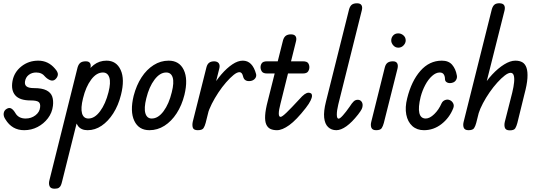

<svg xmlns="http://www.w3.org/2000/svg" viewBox="-20 -792 3275 1168"><path d="M127 0Q53 0 13 -66Q0 -85 2.5 -103Q5 -121 21 -130Q36 -139 48.5 -132Q61 -125 73 -105Q92 -71 136 -71Q170 -71 195.5 -90.5Q221 -110 224 -139Q227 -163 214.5 -172Q202 -181 166 -181Q100 -181 73 -212Q46 -243 56 -299Q66 -353 110 -388Q154 -423 213 -423Q273 -423 314 -375Q334 -353 332 -337Q330 -321 315 -308Q302 -298 286 -304Q270 -310 256 -324Q245 -338 231.5 -344.5Q218 -351 200 -351Q174 -351 155 -336.5Q136 -322 132 -296Q129 -276 142 -266Q155 -256 187 -256Q236 -256 262.5 -242.5Q289 -229 297.5 -205Q306 -181 302 -148Q297 -106 271.5 -72.5Q246 -39 208.5 -19.5Q171 0 127 0Z M312 356Q288 356 281.5 340.5Q275 325 281 303L452 -382Q458 -402 469.5 -410.5Q481 -419 502 -419Q522 -419 528.5 -406.5Q535 -394 529 -373L358 311Q355 324 351 334Q347 344 338.5 350Q330 356 312 356ZM513 0Q474 0 455 -25Q436 -50 435.5 -96.5Q435 -143 452 -209Q468 -276 492.5 -323.5Q517 -371 550.5 -397Q584 -423 628 -423Q688 -423 714 -366.5Q740 -310 716 -215Q700 -151 669 -102.5Q638 -54 598 -27Q558 0 513 0ZM518 -71Q556 -71 589 -115.5Q622 -160 640 -231Q655 -290 645 -320.5Q635 -351 606 -351Q567 -351 534.5 -307.5Q502 -264 485 -194Q470 -134 479 -102.5Q488 -71 518 -71Z M889 0Q824 0 797 -57Q770 -114 793 -209Q810 -274 841 -321.5Q872 -369 914.5 -396Q957 -423 1006 -423Q1071 -423 1098 -366.5Q1125 -310 1102 -215Q1086 -151 1054.5 -102.5Q1023 -54 980.5 -27Q938 0 889 0ZM903 -71Q942 -71 975 -115.5Q1008 -160 1025 -231Q1040 -290 1030.5 -320.5Q1021 -351 991 -351Q953 -351 920 -307.5Q887 -264 870 -194Q855 -134 864.5 -102.5Q874 -71 903 -71Z M1183 0Q1158 0 1153 -15.5Q1148 -31 1153 -53L1236 -383Q1241 -402 1252.5 -410.5Q1264 -419 1284 -419Q1304 -418 1311.5 -406Q1319 -394 1314 -375L1231 -44Q1226 -25 1218 -12.5Q1210 0 1183 0ZM1243 -96 1266 -253Q1294 -302 1327 -340Q1360 -378 1393.5 -400.5Q1427 -423 1457 -423Q1516 -423 1538 -341Q1541 -327 1532.5 -315.5Q1524 -304 1508 -300Q1489 -296 1476 -302.5Q1463 -309 1459 -326Q1453 -353 1437 -353Q1422 -353 1401 -336Q1380 -319 1355.5 -291Q1331 -263 1308.5 -229Q1286 -195 1268.5 -160.5Q1251 -126 1243 -96Z M1605 -345Q1581 -345 1573 -357Q1565 -369 1565 -383Q1565 -397 1573 -408Q1581 -419 1605 -419H1822Q1847 -419 1854.5 -408Q1862 -397 1862 -383Q1862 -369 1854 -357Q1846 -345 1822 -345ZM1665 0Q1641 0 1624.5 -8Q1608 -16 1599.5 -35.5Q1591 -55 1593 -90Q1595 -125 1609 -178L1702 -548Q1708 -567 1719.5 -575Q1731 -583 1750 -583Q1771 -583 1778.5 -571Q1786 -559 1780 -538L1686 -160Q1676 -122 1676 -101.5Q1676 -81 1687 -81Q1696 -81 1723 -107Q1750 -133 1799 -186Q1819 -209 1832.5 -218.5Q1846 -228 1857 -228Q1864 -228 1871 -224.5Q1878 -221 1878 -207Q1878 -199 1869.5 -180.5Q1861 -162 1840 -135Q1783 -62 1740 -31Q1697 0 1665 0Z M2026 0Q1996 0 1976 -19Q1956 -38 1952 -76.5Q1948 -115 1963 -174L2104 -737Q2110 -756 2121 -764Q2132 -772 2152 -772Q2172 -772 2179 -760.5Q2186 -749 2181 -729L2038 -157Q2029 -120 2029 -95Q2029 -70 2040 -70Q2048 -70 2066 -90Q2084 -110 2107 -143Q2121 -165 2131.5 -175Q2142 -185 2156 -185Q2170 -185 2178 -175.5Q2186 -166 2186 -152Q2186 -140 2180.5 -128.5Q2175 -117 2158 -95Q2121 -48 2087.5 -24Q2054 0 2026 0Z M2268 0Q2245 0 2239 -15.5Q2233 -31 2239 -53L2321 -382Q2326 -402 2338 -410.5Q2350 -419 2370 -419Q2390 -419 2396.5 -406.5Q2403 -394 2398 -374L2315 -44Q2310 -25 2302 -12.5Q2294 0 2268 0ZM2403 -502Q2385 -502 2372.5 -516Q2360 -530 2360 -546Q2360 -563 2371.5 -576Q2383 -589 2403 -589Q2420 -589 2434 -577Q2448 -565 2448 -546Q2448 -530 2435 -516Q2422 -502 2403 -502Z M2559 0Q2516 0 2488 -25.5Q2460 -51 2451.5 -95Q2443 -139 2457 -194Q2483 -299 2537.5 -361Q2592 -423 2668 -423Q2709 -423 2730.5 -398Q2752 -373 2759 -334Q2762 -320 2755.5 -307.5Q2749 -295 2736 -290Q2716 -283 2701.5 -289.5Q2687 -296 2687 -311Q2687 -328 2679.5 -339.5Q2672 -351 2655 -351Q2632 -351 2608.5 -330Q2585 -309 2567 -275Q2549 -241 2539 -203Q2523 -138 2531 -104.5Q2539 -71 2570 -71Q2594 -71 2621.5 -97.5Q2649 -124 2666 -163Q2673 -178 2688 -183.5Q2703 -189 2716 -183Q2729 -178 2736.5 -164Q2744 -150 2737 -133Q2714 -75 2666 -37.5Q2618 0 2559 0Z M3081 1Q3057 1 3051.5 -14.5Q3046 -30 3051 -51L3096 -228Q3105 -265 3107.5 -292Q3110 -319 3105 -334Q3100 -349 3086 -349Q3072 -349 3051 -333Q3030 -317 3005.5 -290Q2981 -263 2958.5 -230.5Q2936 -198 2918 -164Q2900 -130 2891 -101L2910 -251Q2938 -300 2974 -338.5Q3010 -377 3047 -400Q3084 -423 3115 -423Q3141 -423 3158 -413Q3175 -403 3183 -379.5Q3191 -356 3188.5 -316.5Q3186 -277 3170 -218L3127 -43Q3122 -24 3114.5 -11.5Q3107 1 3081 1ZM2830 0Q2807 0 2801 -15.5Q2795 -31 2801 -53L2972 -736Q2978 -756 2989 -764.5Q3000 -773 3021 -772Q3041 -771 3047.5 -759Q3054 -747 3049 -727L2877 -44Q2872 -25 2864 -12.5Q2856 0 2830 0Z"/></svg>

Font: Edu TAS Beginner Medium
Style: Regular
Weight: 500
Version: Version 1.003